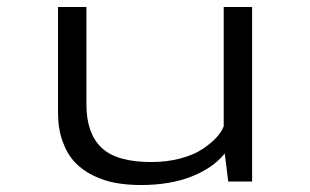

<svg xmlns="http://www.w3.org/2000/svg" viewBox="-20 -521 890 551"><path d="M384 10Q345.5 10 312.2 4Q279 -2 248 -17Q217 -32 195 -55.2Q173 -78.5 159.8 -114.8Q146.5 -151 146.5 -197.5V-501H228V-221.5Q228 -139 271 -97.5Q314 -56 414 -56Q459 -56 497.5 -66.2Q536 -76.5 560.8 -93Q585.5 -109.5 600.8 -126Q616 -142.5 622 -158.5V-501H703.5V0H635L625 -80.5Q591 -38.5 529.2 -14.2Q467.5 10 384 10Z"/></svg>

Font: League Mono Wide Light
Style: Regular
Weight: 300
Width: 8
Designer: Tyler Finck
Foundry: The League of Moveable Type / Tyler Finck
Version: Version 2.210